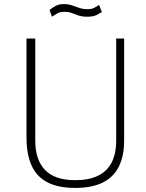

<svg xmlns="http://www.w3.org/2000/svg" viewBox="-20 -912 717 942"><path d="M589 -224Q589 -145.5 562.5 -93.5Q536 -41.5 482.8 -15.8Q429.5 10 349 10Q267 10 214 -16.8Q161 -43.5 135.5 -98.8Q110 -154 110 -239V-723H153V-222Q153 -127.5 201.2 -77.8Q249.5 -28 349 -28Q416 -28 460.8 -49.8Q505.5 -71.5 527.8 -114.8Q550 -158 550 -222V-723H589ZM480 -853Q469.5 -846.5 453.5 -838.2Q437.5 -830 408 -830Q382.5 -830 365.2 -836Q348 -842 332.5 -848Q317 -854 297 -854Q273 -854 259.8 -845.5Q246.5 -837 235 -830L223 -863Q238 -875 254 -883.5Q270 -892 293 -892Q314.5 -892 332.8 -885.8Q351 -879.5 369.2 -873.2Q387.5 -867 409 -867Q428 -867 440 -872.5Q452 -878 466 -888Z"/></svg>

Font: Public Sans Thin
Style: Regular
Weight: 100
Designer: The Public Sans project authors (U.S. Web Design System). Libre Franklin designed by Pablo Impallari and Rodrigo Fuenzal
Version: Version 1.008